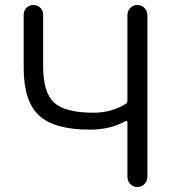

<svg xmlns="http://www.w3.org/2000/svg" viewBox="-20 -750 696 770"><path d="M341 -230Q198 -230 136.5 -287Q75 -344 75 -477V-691Q75 -708 86.5 -719Q98 -730 114 -730Q130 -730 141.5 -719Q153 -708 153 -691V-485Q153 -379 197 -338.5Q241 -298 355 -298Q428 -298 485 -334Q491 -338 491 -347V-690Q491 -706 502.5 -718Q514 -730 531 -730Q548 -730 559.5 -718Q571 -706 571 -690V-40Q571 -24 559.5 -12Q548 0 531 0Q514 0 502.5 -12Q491 -24 491 -40V-260Q491 -263 488 -264.5Q485 -266 483 -264Q421 -230 341 -230Z"/></svg>

Font: Rounded Mplus 1c
Style: Regular
Weight: 400
Version: Version 1.059.20150529